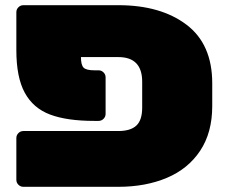

<svg xmlns="http://www.w3.org/2000/svg" viewBox="-20 -720 890 740"><path d="M528 -305V-405Q528 -500 436 -500H292Q292 -470 302 -459.5Q312 -449 344 -449H360Q371 -449 379 -441Q387 -433 387 -422V-281Q387 -270 379 -262Q371 -254 360 -254H344Q238 -254 173 -278.5Q108 -303 75.5 -362.5Q43 -422 43 -527V-673Q43 -684 51 -692Q59 -700 70 -700H436Q599 -700 698.5 -625Q798 -550 798 -399V-311Q798 -209 751.5 -139Q705 -69 623 -34.5Q541 0 436 0H70Q59 0 51 -8Q43 -16 43 -27V-188Q43 -199 51 -207Q59 -215 70 -215H436Q483 -215 505.5 -236Q528 -257 528 -305Z"/></svg>

Font: Rubik Mono One
Style: Regular
Weight: 400
Designer: Hubert and Fischer with Elvire Volk Leonovitch (Cyrillic Expansion: Cyreal)
Foundry: Hubert and Fischer with Elvire Volk Leonovitch
Version: Version 2.000